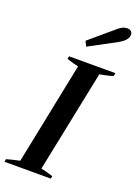

<svg xmlns="http://www.w3.org/2000/svg" viewBox="-191 -1038 792 1109"><g transform="rotate(20 205.0 -483.5)"><path d="M188 -817 328 -936Q338 -946 355 -956.5Q372 -967 390 -967Q407 -967 415 -959Q423 -951 423 -939Q423 -933 422 -930Q416 -901 369 -875L203 -786ZM-10 -17Q25 -27 71 -37L198 -663Q168 -669 126 -683L129 -700H414L411 -682Q392 -674 364.5 -669Q337 -664 329 -662L201 -36Q232 -30 275 -16L272 0H-13Z"/></g></svg>

Font: Trirong SemiBold
Style: Italic
Weight: 600
Italic angle: -12°
Designer: Katatrad Team
Foundry: CadsonDemak
Version: Version 1.001